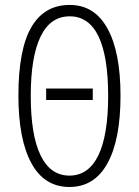

<svg xmlns="http://www.w3.org/2000/svg" viewBox="-20 -744 560 774"><path d="M166 -387.2H354V-340.8H166ZM104 -357.9Q104 -199.2 143.6 -117.7Q183.1 -36.1 259.8 -36.1Q336.4 -36.1 376 -116.7Q416 -198.2 416 -357.9Q416 -516.6 377 -597.7Q337.9 -678.2 261.2 -678.2Q183.1 -678.2 143.6 -596.7Q104 -514.6 104 -357.9ZM465.8 -357.9Q465.8 -180.7 413.1 -85.4Q360.4 9.8 259.8 9.8Q158.7 9.8 106.4 -86.4Q54.2 -182.6 54.2 -358.9Q54.2 -543.9 106 -633.8Q158.2 -724.1 261.2 -724.1Q360.8 -724.1 413.1 -629.4Q465.8 -534.2 465.8 -357.9Z"/></svg>

Font: Germano
Style: Regular
Weight: 300
Width: 3
Foundry: Ascender Corporation
Version: Version 1.10; ttfautohint (v1.5)